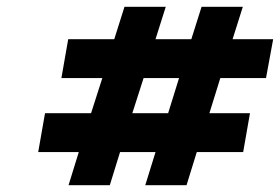

<svg xmlns="http://www.w3.org/2000/svg" viewBox="-20 -543 821 563"><path d="M181 0 211 -97H92L112 -211H247L280 -314H160L180 -428H315L345 -523H466L436 -428H541L571 -523H692L662 -428H781L760 -314H626L594 -211H713L693 -97H557L527 0H406L436 -97H332L302 0ZM368 -211H473L505 -314H401Z"/></svg>

Font: Tomorrow Medium
Style: Italic
Weight: 500
Italic angle: -10°
Designer: Tony de Marco, Monica Rizzolli
Foundry: Just in Type
Version: Version 2.002